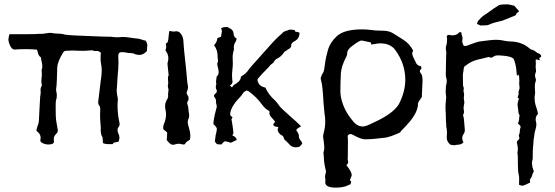

<svg xmlns="http://www.w3.org/2000/svg" viewBox="-20 -669 2577 891"><path d="M205.1 1.5Q189 1.5 175.8 -5.9Q167 -10.3 167 -18.6Q168.5 -24.4 168.5 -29.8Q168.5 -44.4 157.2 -54.7Q154.8 -56.6 148.9 -62.5Q150.9 -76.2 154.3 -84Q160.2 -96.7 160.6 -110.4Q162.1 -131.3 163.1 -161.6Q166 -217.3 166.5 -221.2Q167 -225.1 168 -229.5Q168.9 -233.9 168.9 -242.2Q168 -247.1 168 -251.5Q168 -260.7 172.4 -268.6Q174.3 -272 174.3 -274.4Q174.3 -275.4 173.8 -275.9Q171.9 -285.2 171.9 -293.5Q171.9 -301.3 173.1 -308.8Q174.3 -316.4 174.3 -324.2Q174.3 -332 173.3 -338.9Q172.9 -340.3 172.9 -344.2Q176.3 -350.1 176.3 -361.3Q176.3 -371.6 173.6 -381.8Q170.9 -392.1 169.9 -402.8Q158.7 -408.7 154.8 -428.2Q153.3 -435.1 151.4 -438.5Q133.3 -440.9 100.6 -440.9Q64.5 -440.9 48.8 -439Q32.7 -439 23.4 -465.3Q19.5 -476.1 19 -484.4Q19 -491.7 23.4 -509.8L31.2 -510.3H77.1Q147.9 -510.3 152.1 -511.2Q156.2 -512.2 160.2 -512.2Q163.1 -512.2 165.5 -511.7Q179.2 -511.7 192.4 -514.2Q205.6 -516.6 214.4 -516.6Q217.3 -516.6 219.2 -516.1Q232.4 -513.2 246.1 -513.2Q267.1 -513.2 281.2 -508.3Q305.7 -504.4 422.4 -500.5Q441.4 -500 454.3 -499.3Q467.3 -498.5 495.6 -498.5Q509.3 -496.1 522.9 -496.1Q534.7 -496.1 546.4 -497.6Q563 -497.6 574.5 -495.6Q585.9 -493.7 602.1 -491.7Q623.5 -490.7 638.7 -484.9Q647.5 -481.4 656.2 -480.5Q658.2 -474.6 659.4 -474.6Q660.6 -474.6 663.6 -460.9L661.6 -432.1Q645 -414.1 627 -414.1Q620.6 -414.1 607.9 -417Q598.1 -422.9 581.5 -422.9Q574.2 -422.9 570.1 -424.1Q565.9 -425.3 563.2 -425.5Q560.5 -425.8 559.1 -426.3Q551.3 -427.2 543 -427.2Q528.8 -426.3 528.8 -410.2Q529.8 -394.5 529.8 -379.4Q529.8 -353 526.4 -322.3Q524.4 -299.3 523.4 -276.4Q523.4 -270.5 522.5 -263.4Q521.5 -256.3 521.5 -249.5Q521.5 -234.4 526.4 -213.9Q526.9 -210.9 526.9 -204.6Q525.4 -191.9 525.4 -179.7Q525.4 -139.6 534.2 -100.6Q535.2 -97.2 535.2 -92.8Q535.2 -85.9 531.7 -81.5Q525.4 -74.2 525.4 -65.9Q525.4 -57.1 529.8 -48.3Q534.2 -39.6 534.2 -29.8Q534.2 -21 529.8 -11.2Q525.4 -9.8 520.5 -9.3Q507.8 -9.3 502.4 0H486.8Q465.8 0 457.5 -5.4V-9.3Q456.5 -18.1 456.5 -24.7Q456.5 -31.2 454.6 -34.2Q447.3 -44.9 447.3 -66.9L447.8 -75.7Q444.3 -115.7 444.3 -132.3Q444.3 -147 445.3 -161.6Q445.3 -173.3 440.4 -179.2Q435.5 -185.1 435.5 -194.8Q436 -202.6 446.8 -289.1Q452.1 -321.3 452.1 -341.8Q452.1 -358.4 447.8 -379.9Q446.8 -386.2 446.8 -400.4Q446.8 -415 448.2 -423.8Q439 -432.6 429.7 -432.6L424.8 -432.1Q415.5 -432.1 413.3 -433.8Q411.1 -435.5 406.7 -435.5Q386.2 -433.6 371.1 -433.1Q348.1 -433.1 340.3 -433.6Q329.6 -434.6 318.8 -434.6Q311.5 -434.6 303.5 -434.1Q295.4 -433.6 286.6 -433.3Q277.8 -433.1 272.9 -425.3Q246.6 -381.8 245.6 -356Q243.7 -283.7 242.7 -276.9Q242.2 -272.5 241.9 -268.1Q241.7 -263.7 241 -260Q240.2 -256.3 240.2 -252.4Q240.2 -248.5 241.2 -244.6Q243.7 -234.9 243.7 -225.6Q243.7 -213.9 239.7 -202.6Q238.3 -194.8 238.3 -174.3Q238.3 -150.4 238.8 -132.3Q239.3 -114.3 243.2 -94.2Q248.5 -67.4 248.5 -64Q248.5 -55.2 240.2 -46.9Q229.5 -37.6 229.5 -22.5Q229.5 -17.1 230.5 -12.2Q230.5 1.5 205.1 1.5Z M783.7 2.9Q773.4 2.9 765.1 -6.3L753.9 -18.1L755.9 -54.2L737.8 -69.3Q737.3 -73.2 737.3 -77.1Q737.3 -88.4 742.7 -98.6Q750.5 -118.2 750.5 -138.2Q750.5 -149.9 747.6 -161.6Q746.1 -168.9 746.1 -175.8Q746.1 -192.4 754.9 -207Q760.3 -214.4 760.3 -223.6Q760.3 -227.1 759.8 -230.5Q759.8 -237.3 761 -242.2Q762.2 -247.1 762.2 -252Q761.7 -256.3 760.3 -261.2Q758.8 -266.1 758.8 -269Q758.8 -271.5 759.3 -273.4Q760.7 -279.8 760.7 -286.1Q760.7 -290.5 760 -295.2Q759.3 -299.8 759.3 -307.6Q759.3 -314 762.7 -319.8Q758.3 -364.3 757.8 -366.2Q757.3 -370.6 757.3 -374.5Q757.3 -377.9 758.8 -380.9Q761.2 -389.6 761.2 -398.4Q761.2 -414.1 752.4 -428.2L747.6 -436Q751.5 -445.3 751.5 -451.7Q751.5 -454.6 749.5 -465.8Q757.3 -472.2 758.8 -474.6Q760.7 -479.5 764.2 -515.1L765.6 -524.9Q767.6 -524.4 772 -524.4Q774.9 -524.4 776.9 -523.9Q780.8 -522.5 784.7 -522.5Q787.1 -522.5 790 -522.9Q794.4 -523.9 798.3 -523.9Q812.5 -523.9 822 -508.5Q831.5 -493.2 831.5 -470.7Q831.5 -462.4 834.5 -434.1Q846.2 -326.7 847.2 -309.6Q848.1 -292.5 851.1 -274.9Q852.5 -270 852.5 -264.6Q852.5 -255.9 849.1 -248Q846.2 -242.7 846.2 -237.8Q846.2 -232.4 850.3 -227.1Q854.5 -221.7 854.7 -217.8Q855 -213.9 855 -210.9Q855 -207.5 854.5 -204.1Q848.6 -197.3 848.6 -191.4Q848.6 -189 849.6 -186Q854.5 -173.8 854.5 -160.6Q855 -152.8 856.4 -145Q857.9 -139.2 857.9 -133.3Q857.9 -122.6 853 -112.8Q851.1 -107.4 851.1 -101.6Q851.1 -96.7 852.5 -91.3Q852.5 -90.8 853 -90.3Q863.3 -55.7 863.3 -39.6Q863.3 -30.3 861.3 -21Q857.4 -17.6 853.3 -15.4Q849.1 -13.2 845.9 -10.7Q842.8 -8.3 840.6 -3.7Q838.4 1 835.2 1.2Q832 1.5 830.6 1.5Q827.1 1.5 823.7 0.5Q816.9 -2 809.6 -2Q800.3 -2 791.5 1.5Q787.1 2.9 783.7 2.9Z M1302.7 -19 1298.8 -22.9Q1295.9 -33.2 1293.9 -36.1Q1292 -39.1 1288.1 -40.8Q1284.2 -42.5 1281.2 -44.9L1280.8 -45.4Q1268.6 -56.6 1268.6 -66.9Q1268.6 -72.8 1272 -79.1Q1268.1 -80.1 1263.2 -80.8Q1258.3 -81.5 1253.9 -83.5Q1249.5 -85.4 1247.6 -91.3L1256.8 -104.5L1238.8 -125.5Q1230 -135.7 1230 -143.1L1231 -147.9Q1231 -154.8 1220.7 -159.2Q1208.5 -166.5 1195.8 -184.1Q1170.4 -218.8 1133.8 -245.6Q1131.3 -246.6 1128.7 -247.6Q1126 -248.5 1123.5 -249.5L1119.1 -246.1Q1112.8 -243.2 1109.4 -238.8Q1101.1 -225.1 1089.8 -213.9Q1078.6 -202.6 1070.3 -191.4L1069.8 -189.9Q1054.2 -170.4 1048.8 -147L1048.3 -139.2Q1048.3 -133.8 1050.8 -131.3Q1053.2 -128.9 1059.1 -125Q1058.6 -123 1057.1 -121.1Q1055.7 -119.1 1054.9 -117.2Q1054.2 -115.2 1054.2 -113.3L1055.2 -109.9Q1060.5 -82 1063 -54.2V-51.8Q1063 -44.4 1057.1 -42L1062.5 -38.6Q1078.1 -31.2 1078.1 -19.5V-19Q1077.1 -18.6 1076.7 -18.6Q1064.9 -12.7 1050.8 -6.3L1046.4 -8.3Q1028.8 -13.2 1025.4 -13.2Q1020 -13.2 1012.2 -4.4Q1010.7 -1 1007.3 1.5Q1003.4 1.5 998.3 1Q993.2 0.5 986.3 0L977.1 -12.2L981 -43.5L982.9 -49.8Q986.3 -64.5 986.3 -71.3Q986.3 -78.6 970.2 -93.3Q970.2 -112.3 982.9 -161.6Q985.8 -168 985.8 -174.8Q985.8 -180.2 984.1 -185.3Q982.4 -190.4 982.4 -195.3V-201.7Q982.4 -209 977.1 -215.8Q973.1 -220.2 973.1 -224.1Q973.1 -229.5 979.7 -234.6Q986.3 -239.7 986.3 -246.1Q986.3 -249.5 984.4 -252.9Q981.4 -259.3 981.4 -266.1Q981.4 -270.5 982.9 -275.4L983.9 -279.3Q983.9 -281.7 983.2 -284.2Q982.4 -286.6 982.4 -289.6L984.4 -306.6L985.8 -314Q994.6 -322.8 994.6 -332.5Q994.6 -344.2 991.5 -355Q988.3 -365.7 988.3 -372.1Q988.3 -376 990 -379.4Q991.7 -382.8 991.7 -386.2L989.7 -406.7V-410.6Q989.7 -436.5 973.6 -459Q975.6 -462.4 977.5 -464.4Q986.3 -475.1 987.8 -486.8L989.3 -492.7L1005.4 -498Q1005.9 -503.9 1007.6 -510.3Q1009.3 -516.6 1009.8 -523.4Q1009.8 -530.3 1005.9 -537.1Q1013.2 -543.5 1028.3 -543.5L1034.7 -543.9L1042.5 -539.6Q1062.5 -531.7 1064 -513.7Q1064 -497.6 1078.6 -489.3Q1077.1 -486.8 1077.1 -484.9L1074.7 -477.5Q1064.9 -463.9 1064.9 -448.2L1065.9 -439.9Q1059.6 -420.9 1059.6 -401.4L1060.5 -376Q1060.5 -362.3 1058.8 -349.4Q1057.1 -336.4 1056.6 -324.2Q1056.6 -312.5 1057.6 -300.3L1059.1 -290.5Q1059.1 -278.8 1046.4 -272.5Q1048.3 -270 1056.6 -263.2Q1062.5 -273.9 1069.8 -277.3Q1072.8 -278.8 1074.5 -280.3Q1076.2 -281.7 1078.1 -282.7Q1097.7 -296.4 1097.7 -311V-313.5Q1122.6 -326.7 1136.7 -349.6Q1140.1 -354.5 1144 -358.4Q1147.9 -362.3 1160.6 -377L1203.1 -424.8Q1213.4 -437 1221.2 -444.8Q1260.3 -490.7 1289.6 -514.2Q1293 -521 1307.6 -525.9Q1314.5 -526.9 1319.8 -530.3Q1322.3 -531.7 1325.7 -531.7Q1330.6 -531.7 1334.5 -531.2L1344.7 -529.8H1347.2L1350.1 -522.5Q1358.9 -520 1369.6 -518.1V-514.2Q1369.6 -488.3 1343.8 -476.1Q1331.1 -469.2 1331.1 -457V-454.6Q1331.1 -449.2 1324.2 -444.3Q1314.5 -439 1309.1 -434.1L1305.7 -432.6Q1300.8 -429.7 1298.3 -426.3Q1284.7 -404.8 1260.3 -394Q1259.8 -393.6 1259.5 -393.3Q1259.3 -393.1 1259.3 -392.6Q1254.4 -389.2 1251.7 -383.1Q1249 -377 1241.9 -372.8Q1234.9 -368.7 1229.5 -360.8Q1226.1 -356 1213.9 -344.2Q1195.3 -325.7 1179.2 -306.6Q1174.8 -302.7 1174.8 -297.4Q1174.8 -294.4 1176.3 -291Q1183.6 -267.6 1211.4 -262.7Q1226.6 -229 1255.9 -203.1Q1263.7 -195.3 1270.5 -186Q1274.4 -179.7 1279.3 -173.8Q1286.1 -165.5 1324.2 -131.8Q1358.9 -101.6 1371.1 -88.9Q1373.5 -85.4 1377 -82.5Q1374 -81.1 1369.9 -78.6Q1365.7 -76.2 1361.3 -73Q1356.9 -69.8 1354.5 -64.5Q1357.9 -61.5 1362.8 -52.2L1363.3 -51.3Q1366.7 -45.9 1366.7 -41V-39.1Q1366.7 -25.4 1377.4 -14.2Q1382.3 -7.8 1382.3 -4.4Q1381.8 1.5 1370.1 11.2Q1368.2 12.2 1367.7 13.7L1366.7 12.7H1365.7Q1358.9 14.6 1352.1 14.6Q1332.5 14.6 1320.3 -2Q1314.9 -8.3 1308.1 -14.2Z M1538.1 201.7Q1489.3 201.7 1489.3 176.8L1490.2 167.5L1488.3 149.4Q1488.3 145.5 1493.2 127.4Q1482.9 86.9 1482.9 61L1481 37.1Q1484.9 29.8 1484.9 16.1Q1484.9 7.8 1481 -23.4Q1479.5 -28.8 1479.5 -36.1Q1479.5 -43.5 1481.9 -50.8Q1489.3 -78.1 1489.3 -105Q1489.3 -124 1485.8 -143.6L1481 -196.8Q1477.5 -271 1470.2 -294.9Q1468.3 -300.3 1468.3 -305.2Q1468.3 -309.6 1470.2 -312.7Q1472.2 -315.9 1472.7 -318.8Q1474.6 -326.2 1479.5 -331.5Q1484.9 -341.8 1488 -371.1Q1491.2 -400.4 1501.7 -436.8Q1512.2 -473.1 1543.5 -501.5Q1577.6 -532.7 1661.1 -532.7Q1677.7 -532.7 1693.8 -530.8Q1721.7 -526.4 1759.3 -526.4Q1785.6 -526.4 1807.1 -512.7Q1828.6 -499 1851.1 -484.9Q1881.3 -465.8 1897 -434.6Q1897 -429.7 1892.6 -424.3Q1892.6 -420.9 1895 -409.7L1909.7 -379.4Q1914.6 -365.7 1929.2 -362.8Q1935.5 -361.8 1935.5 -354.5Q1935.5 -346.2 1931.2 -346.2Q1928.2 -342.8 1928.2 -336.4L1931.6 -330.6Q1940.9 -321.8 1940.9 -295.9L1937.5 -218.8Q1919.9 -195.3 1919.9 -188.5Q1919.9 -150.9 1881.8 -105Q1871.1 -91.3 1839.4 -59.1Q1839.4 -54.7 1831.5 -51.8Q1823.7 -48.8 1816.4 -45.4Q1794.9 -36.1 1772.9 -30.8Q1709.5 -22.5 1672.9 -22.5Q1655.3 -22.5 1614.7 -44.9Q1610.4 -46.9 1606.9 -46.9Q1599.6 -46.9 1593.3 -39.1L1594.7 -17.6Q1594.7 60.1 1594 63Q1593.3 65.9 1593.3 69.3Q1593.3 72.3 1594.5 75.9Q1595.7 79.6 1595.7 83Q1595.7 90.8 1587.4 97.2Q1612.3 128.4 1612.3 144Q1612.3 147.5 1604 166Q1604 169.4 1608.9 172.4Q1609.9 173.3 1609.9 174.8L1607.4 182.6L1607.9 185.1L1589.4 193.4Q1569.3 201.7 1538.1 201.7ZM1663.6 -82Q1678.7 -82 1713.4 -100.1Q1805.2 -141.6 1831.5 -186.5Q1860.8 -243.7 1860.8 -299.3Q1860.8 -374 1813.5 -438Q1791 -467.8 1744.6 -467.8Q1734.4 -467.8 1724.4 -465.6Q1714.4 -463.4 1703.1 -462.4L1700.7 -472.2Q1671.4 -478 1666.5 -479.5Q1661.6 -481 1657.7 -481Q1647.5 -481 1616.2 -457Q1591.3 -439.5 1591.3 -422.9Q1591.3 -412.6 1585 -401.9Q1564.5 -361.3 1562 -330.6Q1559.6 -289.1 1559.6 -245.1Q1559.6 -229.5 1563 -214.4Q1575.7 -156.7 1615.7 -109.9Q1636.7 -82 1663.6 -82Z M2449.7 99.6Q2450.2 107.4 2453.1 114.3Q2456.1 121.1 2457.5 126Q2450.2 138.7 2449.5 144.8Q2448.7 150.9 2439 165Q2439.5 167.5 2439.5 170.9Q2439.5 174.3 2440.4 177.7L2438 179.2Q2411.6 192.9 2401.9 192.9L2388.7 188.5L2389.2 157.2Q2389.2 150.9 2387.7 144Q2383.3 127.4 2383.3 95.2Q2383.3 50.3 2382.3 47.9Q2381.3 45.4 2380.9 39.6Q2383.3 29.8 2383.3 20.5Q2383.3 16.1 2378.4 -9.3Q2378.4 -13.7 2384.3 -18.3Q2390.1 -22.9 2390.1 -29.3Q2390.1 -32.2 2388.9 -34.7Q2387.7 -37.1 2387.7 -40Q2387.7 -43.9 2390.1 -47.6Q2392.6 -51.3 2392.6 -64.9Q2392.6 -69.8 2394.3 -73.2Q2396 -76.7 2396 -80.6Q2396 -85.4 2385.3 -94.7L2383.3 -95.2Q2389.2 -107.9 2389.2 -120.6L2391.1 -135.3Q2385.3 -140.6 2385.3 -154.8Q2381.8 -176.8 2381.8 -181.2Q2381.8 -196.3 2388.7 -210.4L2381.8 -216.8Q2386.7 -229 2386.7 -231L2386.2 -238.8Q2386.2 -245.1 2388.7 -250.7Q2391.1 -256.3 2391.1 -262.2Q2391.1 -266.6 2390.1 -271.5Q2389.2 -276.4 2389.2 -282.7L2390.1 -288.6L2389.2 -312Q2389.2 -319.8 2383.3 -323.7L2380.4 -315.9Q2380.4 -316.9 2379.4 -317.1Q2378.4 -317.4 2377 -335.4Q2375.5 -363.8 2365.2 -392.6Q2358.9 -409.2 2293.9 -412.1Q2277.3 -412.1 2270.8 -406.7Q2264.2 -401.4 2259.3 -401.4Q2254.4 -401.4 2248.5 -404.8Q2221.7 -398.4 2195.3 -391.8Q2168.9 -385.3 2147.9 -369.6Q2143.1 -365.2 2136.7 -362.3Q2131.3 -355.5 2130.9 -340.3Q2127.9 -329.1 2127.9 -316.9L2128.9 -270.5Q2132.3 -264.2 2132.3 -257.8L2130.9 -247.1Q2130.9 -241.7 2133.3 -236.8Q2133.8 -234.4 2133.8 -231.4L2132.3 -213.4L2134.8 -194.8Q2134.8 -187 2132.3 -178.2Q2131.3 -173.3 2131.3 -167.5L2133.3 -149.4Q2133.3 -143.6 2129.9 -137.7Q2128.9 -136.2 2128.9 -134.3Q2128.9 -132.3 2129.9 -130.9Q2133.3 -121.6 2135.3 -87.4Q2135.7 -78.1 2137.2 -65.9Q2137.2 -56.2 2133.3 -49.8Q2125 -39.1 2125 -27.8Q2125 -19 2129.9 -10.3V-7.3Q2122.6 0 2110.8 2Q2096.2 2.9 2090.3 4.9Q2075.7 4.9 2068.8 1.5Q2053.2 -12.2 2053.2 -29.8L2054.2 -54.7Q2054.2 -68.8 2050.8 -82.5V-90.3Q2048.8 -106 2048.8 -141.6Q2047.4 -154.3 2047.4 -174.3Q2047.4 -186 2050.8 -217.3Q2048.3 -231.4 2048.3 -245.1Q2048.3 -270.5 2052.2 -281.2L2053.2 -292Q2053.2 -299.8 2051 -307.4Q2048.8 -314.9 2048.8 -322.8Q2049.8 -351.1 2049.8 -380.9Q2049.8 -410.6 2050.5 -414.6Q2051.3 -418.5 2051.3 -422.9Q2051.3 -429.7 2048.8 -440.4Q2048.8 -450.7 2049.8 -454.1Q2054.7 -466.8 2054.7 -485.4Q2054.7 -491.7 2053.2 -498Q2053.2 -507.3 2064.9 -507.3Q2066.4 -507.3 2069.8 -506.1Q2073.2 -504.9 2077.1 -504.9Q2100.1 -504.9 2108.4 -516.6L2111.8 -518.6V-519.5Q2113.3 -520 2115.7 -520Q2121.1 -520 2121.1 -516.6Q2121.6 -510.3 2124 -503.4Q2126.5 -496.6 2126.5 -489.3L2125 -477.5Q2125 -471.7 2127.9 -466.1Q2130.9 -460.4 2132.3 -455.6Q2140.6 -455.6 2144 -456.1Q2196.8 -475.6 2202.6 -476.1Q2261.7 -484.4 2282.2 -484.4Q2300.3 -484.4 2317.4 -480.5Q2334.5 -476.6 2350.1 -476.6Q2402.3 -475.1 2438 -443.8Q2443.8 -439 2445.3 -439Q2456.1 -437.5 2465.8 -429.2Q2472.7 -423.3 2481.4 -420.2Q2490.2 -417 2491.7 -407.2Q2490.2 -404.3 2486.3 -402.1Q2482.4 -399.9 2482.4 -397Q2482.4 -393.6 2488.3 -388.7Q2471.2 -392.1 2466.8 -393.6L2465.8 -385.3L2466.8 -375L2465.8 -359.4Q2465.8 -351.1 2467.8 -340.3Q2467.8 -337.4 2466.8 -335Q2465.8 -332.5 2464.4 -327.9Q2462.9 -323.2 2462.9 -317.4Q2462.9 -310.5 2466.8 -301.8V-294.9Q2461.9 -282.2 2461.9 -269L2462.9 -246.6Q2463.4 -245.1 2463.4 -237.3Q2460.9 -225.1 2460.9 -213.9Q2460.9 -193.4 2467.5 -174.8Q2474.1 -156.2 2476.6 -140.6Q2465.8 -129.4 2465.8 -115.7Q2465.8 -109.4 2467.5 -103.3Q2469.2 -97.2 2469.2 -91.8Q2469.2 -81.5 2463.4 -62Q2460.4 -53.2 2459.5 -40.5Q2455.1 -17.1 2455.1 -4.4Q2455.1 4.4 2453.6 12.7Q2452.1 21 2452.1 68.8Q2448.7 79.1 2448.7 88.9Q2448.7 94.2 2449.7 99.6ZM2449.7 99.6V98.1Q2450.2 98.1 2452.1 108.9Q2450.7 104 2449.7 99.6ZM2198.2 -555.7Q2194.8 -556.2 2193.8 -559.6Q2193.8 -562.5 2194.3 -564L2195.8 -564.9Q2199.7 -576.2 2207 -580.1Q2212.9 -590.3 2239.7 -606.9Q2279.3 -636.2 2295.4 -645Q2303.7 -648.9 2334.5 -648.9Q2342.3 -648.9 2366.7 -642.1Q2370.1 -639.2 2383.8 -623L2389.2 -616.7Q2384.3 -613.3 2379.6 -609.4Q2375 -605.5 2375 -601.6Q2375 -599.6 2369.1 -596.2Q2358.4 -591.8 2313 -573.7Q2263.7 -562 2254.2 -556.6Q2244.6 -551.3 2230.5 -551.3L2209 -550.8Q2200.7 -555.7 2198.2 -555.7Z"/></svg>

Font: Kurland
Style: Regular
Weight: 400
Designer: GGBot
Version: 0.22